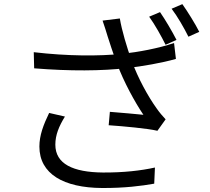

<svg xmlns="http://www.w3.org/2000/svg" viewBox="-20 -882 1040 951"><path d="M772.6 -822 718.8 -799.3C746.4 -761.5 780.3 -700.7 800.1 -660.3L854.2 -684.4C833.8 -724.9 797.6 -786.2 772.6 -822ZM883.2 -861.5 830 -838.8C858.9 -800.8 891.5 -744.2 913.3 -700.2L967 -724.3C948.2 -762 909.8 -824.1 883.2 -861.5ZM513.3 -701.3C523.4 -669.8 537.8 -624.4 559.4 -566.7C593.1 -476.5 647.6 -376.7 690.3 -313.4C654.4 -317.3 580.2 -323.5 524.2 -328.1L518.3 -261.7C590.4 -256.7 711.5 -245.8 759.7 -234.2L800.3 -290.9C785.2 -307.2 770.1 -324.5 756.6 -344C714.3 -402.5 663.2 -494.9 632.2 -581.1C608.8 -646.4 583 -732.3 573.6 -790.5L488 -780C497.7 -753.4 506.5 -722.9 513.3 -701.3ZM147.2 -623.5 149.2 -543.6C325.7 -529.2 484.5 -530.3 611.8 -545.1C684.8 -553.9 780.4 -569.7 851.3 -590.2L842.1 -669C764.3 -642.3 665.2 -624.1 586.1 -615.5C471.6 -603.4 314.1 -603.8 147.2 -623.5ZM301.6 -304.7 223.4 -322.6C195 -263.7 175.1 -211.6 175.1 -156.1C175.1 -20.5 295.3 48 485.1 49.2C596.9 49.8 681.4 38.9 743.9 27.7L747.4 -52.2C677.6 -36.7 591.1 -26.9 489.7 -27.5C341 -28.8 254.1 -70.5 254.1 -165.6C254.1 -213.3 271.9 -256.5 301.6 -304.7Z"/></svg>

Font: Source Han Sans JP VF
Style: Regular
Weight: 250
Designer: Ryoko NISHIZUKA 西塚涼子 (kana, bopomofo & ideographs); Paul D. Hunt (Latin, Greek & Cyrillic); Sandoll Communications 산돌커뮤니
Foundry: Adobe
Version: Version 2.004;hotconv 1.0.118;makeotfexe 2.5.65603